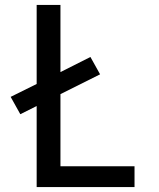

<svg xmlns="http://www.w3.org/2000/svg" viewBox="-20 -755 640 775"><path d="M128 0V-327L62 -294L23 -364L128 -416V-735H224V-464L345 -525L384 -455L224 -375V-84H523V0Z"/></svg>

Font: Iosevka Custom Medium Extended
Style: Regular
Weight: 500
Width: 7
Monospace: yes
Designer: Belleve Invis
Foundry: Belleve Invis
Version: Version 11.2.4; ttfautohint (v1.8.4)